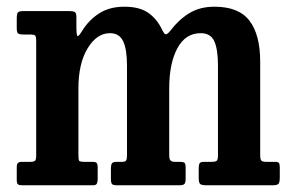

<svg xmlns="http://www.w3.org/2000/svg" viewBox="-20 -553 871 573"><path d="M30 -16V-55.5Q30 -70 44 -70H70.5Q81.5 -70 84.8 -73.5Q88 -77 88 -89.5V-432Q88 -444.5 84.5 -447.2Q81 -450 71 -450H49.5Q38.5 -450 34.2 -453Q30 -456 30 -468.5V-498Q30 -512 33.5 -516Q37 -520 50.5 -520H186.5Q198 -520 203 -517.2Q208 -514.5 208 -502.5V-474Q208 -444 212.2 -445.2Q216.5 -446.5 225.5 -461.5Q245 -493 275.8 -513Q306.5 -533 351.5 -533Q396.5 -533 422.8 -514.5Q449 -496 464.5 -463Q471 -449 476.2 -450.8Q481.5 -452.5 489 -462Q512.5 -493.5 544.2 -513.2Q576 -533 620 -533Q692.5 -533 724.5 -491.2Q756.5 -449.5 756.5 -369V-91Q756.5 -77.5 759.8 -73.8Q763 -70 775.5 -70H801.5Q809.5 -70 812.2 -66.8Q815 -63.5 815 -54V-24Q815 -8.5 811 -4.2Q807 0 792 0H598Q583.5 0 578.2 -3.2Q573 -6.5 573 -22V-49.5Q573 -61.5 575.8 -65.8Q578.5 -70 589 -70H610.5Q623 -70 626.8 -73.2Q630.5 -76.5 630.5 -89.5V-356.5Q630.5 -406 619.5 -430Q608.5 -454 579 -454Q533.5 -454 509.2 -408.8Q485 -363.5 485 -289V-89.5Q485 -77.5 489.2 -73.8Q493.5 -70 501.5 -70H518Q525.5 -70 529.8 -67.8Q534 -65.5 534 -54V-21Q534 -8 530.5 -4Q527 0 513 0H330Q318.5 0 314.8 -3.2Q311 -6.5 311 -18.5V-49Q311 -62 314.5 -66Q318 -70 328 -70H344Q353.5 -70 356.2 -73.8Q359 -77.5 359 -90V-356.5Q359 -406 347.5 -430Q336 -454 308 -454Q269 -454 241.5 -408.8Q214 -363.5 214 -289V-91.5Q214 -76.5 216.2 -73.2Q218.5 -70 232.5 -70H255Q265 -70 268.2 -67Q271.5 -64 271.5 -53V-18.5Q271.5 -10 269 -5Q266.5 0 257.5 0H47Q37.5 0 33.8 -2.8Q30 -5.5 30 -16Z"/></svg>

Font: Besley* Narrow Semi
Style: Regular
Weight: 600
Width: 4
Designer: Owen Earl
Foundry: indestructible type*
Version: Version 3.000; ttfautohint (v1.8.3)